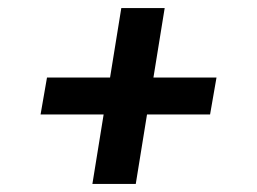

<svg xmlns="http://www.w3.org/2000/svg" viewBox="-20 -579 640 478"><path d="M210 -121 238 -294H81L97 -386H254L282 -559H390L362 -386H519L503 -294H346L318 -121Z"/></svg>

Font: Iosevka Etoile Semibold
Style: Italic
Weight: 600
Italic angle: -9°
Designer: Belleve Invis
Foundry: Belleve Invis
Version: Version 22.1.2; ttfautohint (v1.8.4)